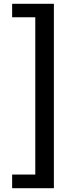

<svg xmlns="http://www.w3.org/2000/svg" viewBox="-20 -820 407 1012"><path d="M44 172V100H166V-729H44V-800H264V172Z"/></svg>

Font: Noto Sans TC SemiBold
Style: Regular
Weight: 600
Designer: Ryoko NISHIZUKA  (kana, bopomofo & ideographs); Paul D. Hunt (Latin, Greek & Cyrillic); Sandoll Communications , Soo-you
Foundry: Adobe
Version: Version 2.004-H2;hotconv 1.0.118;makeotfexe 2.5.65603